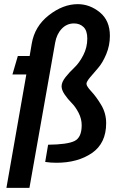

<svg xmlns="http://www.w3.org/2000/svg" viewBox="-20 -770 581 926"><path d="M252 15Q223 15 198 11L212 -72Q305 -73 339.5 -90Q374 -107 374 -166Q374 -197 359 -226Q344 -255 325.5 -273.5Q307 -292 292 -314Q277 -336 277 -354Q277 -374 296.5 -398.5Q316 -423 339 -444.5Q362 -466 381.5 -503.5Q401 -541 401 -584Q401 -622 383 -639.5Q365 -657 337 -657Q302 -657 277.5 -631Q253 -605 246 -564L122 136H11L107 -411H40L66 -500H123L133 -559Q147 -643 215.5 -696.5Q284 -750 355 -750Q413 -750 461.5 -710.5Q510 -671 510 -597Q510 -551 492.5 -509Q475 -467 453.5 -442.5Q432 -418 414.5 -397Q397 -376 397 -366Q397 -354 420.5 -329Q444 -304 468 -264Q492 -224 492 -176Q492 -79 423.5 -32Q355 15 252 15Z"/></svg>

Font: Cabin
Style: SemiBold Italic
Weight: 600
Designer: Pablo Impallari
Foundry: Pablo Impallari. www.impallari.com Igino Marini. www.ikern.com
Version: Version 1.005